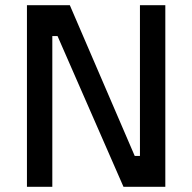

<svg xmlns="http://www.w3.org/2000/svg" viewBox="-20 -714 735 734"><path d="M83 0H180V-576H200L452 0H612V-694H515V-118H495L247 -694H83Z"/></svg>

Font: TitilliumText22L
Style: 600 wt
Weight: 600
Designer: Campivisivi
Foundry: Campivisivi
Version: 1.000